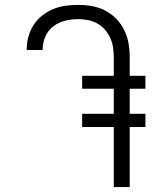

<svg xmlns="http://www.w3.org/2000/svg" viewBox="-20 -763 640 783"><path d="M444 0V-245H315V-299H444V-401H315V-454H444V-530Q444 -550 441 -570Q438 -590 429.5 -608.5Q421 -627 407.5 -642.5Q394 -658 376.5 -667.5Q359 -677 339 -681Q319 -685 299 -685Q272 -685 245.5 -678.5Q219 -672 197.5 -655.5Q176 -639 165 -614Q154 -589 154 -562V-559H89V-563Q89 -589 96 -614Q103 -639 117 -661Q131 -683 152 -699.5Q173 -716 197 -726Q221 -736 247 -739.5Q273 -743 299 -743Q327 -743 355.5 -738Q384 -733 409 -720Q434 -707 454 -686.5Q474 -666 486.5 -640.5Q499 -615 504 -587Q509 -559 509 -530V-454H573V-401H509V-299H573V-245H509V0Z"/></svg>

Font: Iosevka Light Extended
Style: Regular
Weight: 300
Width: 7
Monospace: yes
Designer: Belleve Invis
Foundry: Belleve Invis
Version: Version 32.5.0; ttfautohint (v1.8.4)